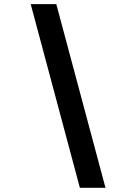

<svg xmlns="http://www.w3.org/2000/svg" viewBox="-20 -806 626 919"><path d="M362.3 92.8H484.9L249.5 -786.1H127Z"/></svg>

Font: Cascadia Code NF
Style: Bold Italic
Weight: 700
Italic angle: -10°
Monospace: yes
Designer: Aaron Bell
Foundry: Saja Typeworks
Version: Version 2404.023